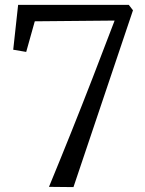

<svg xmlns="http://www.w3.org/2000/svg" viewBox="-20 -763 591 784"><path d="M280 1 180 0Q225 -109 270 -221.2Q315 -333.5 359.5 -448.2Q404 -563 448 -679L122 -676L87 -551L34 -560L54 -743H506L523 -721Z"/></svg>

Font: Merriweather 7pt Light
Style: Regular
Weight: 300
Designer: Eben Sorkin
Foundry: Eben Sorkin
Version: Version 2.200;gftools[0.9.31]